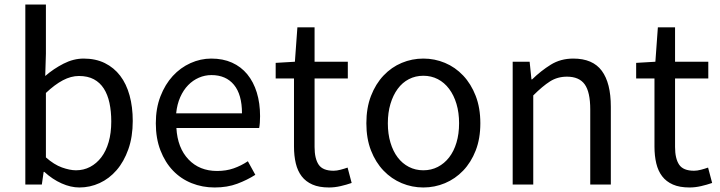

<svg xmlns="http://www.w3.org/2000/svg" viewBox="-20 -816 3183 849"><path d="M331 13Q293 13 252.5 -5Q212 -23 176 -56H173L165 0H92V-796H183V-578L180 -480Q217 -512 261 -534.5Q305 -557 350 -557Q403 -557 443.5 -537Q484 -517 511.5 -481Q539 -445 553 -394Q567 -343 567 -281Q567 -211 547.5 -156Q528 -101 495.5 -63.5Q463 -26 420.5 -6.5Q378 13 331 13ZM316 -63Q350 -63 378.5 -78Q407 -93 428 -120.5Q449 -148 460.5 -188Q472 -228 472 -279Q472 -324 464 -361Q456 -398 439 -424.5Q422 -451 395 -465.5Q368 -480 329 -480Q294 -480 258 -461Q222 -442 183 -405V-120Q219 -88 254 -75.5Q289 -63 316 -63Z M929 13Q875 13 827.5 -6Q780 -25 745 -61.5Q710 -98 689.5 -151Q669 -204 669 -271Q669 -337 689.5 -390Q710 -443 744 -480Q778 -517 822.5 -537Q867 -557 914 -557Q966 -557 1006 -539Q1046 -521 1073.5 -487.5Q1101 -454 1115.5 -407Q1130 -360 1130 -302Q1130 -287 1129 -273.5Q1128 -260 1126 -250H760Q765 -162 813.5 -111Q862 -60 940 -60Q980 -60 1013 -71.5Q1046 -83 1076 -103L1109 -43Q1073 -20 1029 -3.5Q985 13 929 13ZM1050 -315Q1050 -398 1014.5 -441Q979 -484 915 -484Q886 -484 859.5 -472.5Q833 -461 812 -439.5Q791 -418 777 -386.5Q763 -355 759 -315Z M1435 13Q1391 13 1361.5 0Q1332 -13 1314 -36.5Q1296 -60 1288 -93.5Q1280 -127 1280 -168V-469H1199V-538L1284 -543L1295 -695H1371V-543H1518V-469H1371V-166Q1371 -115 1389 -88Q1407 -61 1455 -61Q1469 -61 1486 -65.5Q1503 -70 1517 -75L1535 -7Q1512 1 1486 7Q1460 13 1435 13Z M1852 13Q1802 13 1756.5 -6Q1711 -25 1676 -61.5Q1641 -98 1620.5 -150.5Q1600 -203 1600 -271Q1600 -339 1620.5 -392Q1641 -445 1676 -482Q1711 -519 1756.5 -538Q1802 -557 1852 -557Q1902 -557 1947.5 -538Q1993 -519 2028 -482Q2063 -445 2083.5 -392Q2104 -339 2104 -271Q2104 -203 2083.5 -150.5Q2063 -98 2028 -61.5Q1993 -25 1947.5 -6Q1902 13 1852 13ZM1852 -63Q1887 -63 1916 -78Q1945 -93 1966 -120Q1987 -147 1998.5 -185.5Q2010 -224 2010 -271Q2010 -318 1998.5 -356.5Q1987 -395 1966 -423Q1945 -451 1916 -466Q1887 -481 1852 -481Q1817 -481 1788 -466Q1759 -451 1738.5 -423Q1718 -395 1706.5 -356.5Q1695 -318 1695 -271Q1695 -224 1706.5 -185.5Q1718 -147 1738.5 -120Q1759 -93 1788 -78Q1817 -63 1852 -63Z M2247 -543H2322L2330 -465H2333Q2372 -503 2415.5 -530Q2459 -557 2515 -557Q2601 -557 2641 -503Q2681 -449 2681 -344V0H2590V-332Q2590 -409 2565.5 -443Q2541 -477 2487 -477Q2445 -477 2412 -456Q2379 -435 2338 -394V0H2247Z M3029 13Q2985 13 2955.5 0Q2926 -13 2908 -36.5Q2890 -60 2882 -93.5Q2874 -127 2874 -168V-469H2793V-538L2878 -543L2889 -695H2965V-543H3112V-469H2965V-166Q2965 -115 2983 -88Q3001 -61 3049 -61Q3063 -61 3080 -65.5Q3097 -70 3111 -75L3129 -7Q3106 1 3080 7Q3054 13 3029 13Z"/></svg>

Font: SpoqaHanSansJP-Regular
Style: Regular
Weight: 400
Designer: [Source Han Sans]
Ryoko NISHIZUKA  (kana & ideographs); Paul D. Hunt (Latin, Greek & Cyrillic); Wenlong ZHANG  (bopomofo
Foundry: Spoqa (http://bi.spoqa.com)
Version: Version 1.002.20150607